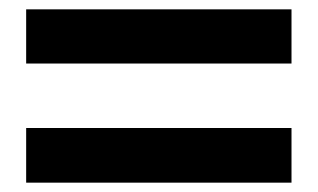

<svg xmlns="http://www.w3.org/2000/svg" viewBox="-20 -497 680 411"><path d="M36 -361V-477H604V-361ZM36 -106V-223H604V-106Z"/></svg>

Font: Ruda ExtraBold
Style: Regular
Weight: 800
Designer: Mariela Monsalve and Angelina Sanchez
Foundry: Mariela Monsalve and Angelina Sanchez
Version: Version 2.000